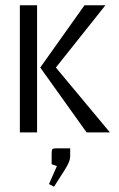

<svg xmlns="http://www.w3.org/2000/svg" viewBox="-20 -500 450 725"><path d="M184 205 165 195 195 127 175 120V80Q175 66 178 63Q181 60 195 60H245V91Q245 109 226 139ZM132 -245 299 -480H378L191 -245L395 0H307ZM55 0V-480H120V0Z"/></svg>

Font: Glametrix
Style: Regular
Weight: 500
Designer: gluk
Foundry: gluk
Version: Version 0.40